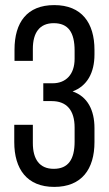

<svg xmlns="http://www.w3.org/2000/svg" viewBox="-20 -727 427 754"><path d="M193 -707C86 -707 37 -639 37 -532V-488H109V-535C109 -598 135 -636 191 -636C248 -636 273 -600 273 -528V-496C273 -435 239 -400 187 -400H150V-330H183C242 -330 273 -294 273 -226V-171C273 -101 248 -64 191 -64C135 -64 109 -102 109 -165V-237H36V-169C36 -63 86 7 193 7C301 7 351 -63 351 -169V-224C351 -294 324 -348 265 -368C322 -389 351 -441 351 -513V-531C351 -637 301 -707 193 -707Z"/></svg>

Font: VL Bebas Neue Regular
Style: Regular
Weight: 400
Designer: Ryoichi Tsunekawa
Foundry: Ryoichi Tsunekawa
Version: Version 001.003